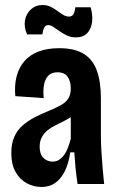

<svg xmlns="http://www.w3.org/2000/svg" viewBox="-20 -733 471 765"><path d="M145 12Q114 12 86.5 -3Q59 -18 42 -48Q25 -78 25 -123Q25 -161 37 -188Q49 -215 70.5 -233.5Q92 -252 119 -266Q146 -280 176 -292Q202 -303 221.5 -313.5Q241 -324 251.5 -339.5Q262 -355 262 -381Q262 -409 249.5 -427Q237 -445 209 -445Q187 -445 174 -433Q161 -421 156 -398Q151 -375 154 -342L41 -350Q37 -393 46 -428Q55 -463 76.5 -488.5Q98 -514 133 -527.5Q168 -541 216 -541Q277 -541 313.5 -518.5Q350 -496 366 -451.5Q382 -407 382 -341V-193Q382 -166 384 -131Q386 -96 389 -61.5Q392 -27 395 0H289Q284 -33 281 -63.5Q278 -94 276 -126H260Q253 -79 237 -48.5Q221 -18 198.5 -3Q176 12 145 12ZM189 -89Q204 -89 215 -96Q226 -103 235 -115Q244 -127 250.5 -144Q257 -161 262 -180V-292L294 -294Q284 -280 268.5 -270Q253 -260 235.5 -251Q218 -242 200.5 -233.5Q183 -225 169 -213.5Q155 -202 146.5 -186Q138 -170 138 -148Q138 -119 153 -104Q168 -89 189 -89ZM282 -584Q263 -584 247 -591.5Q231 -599 217.5 -608.5Q204 -618 193 -625.5Q182 -633 172 -633Q160 -633 155 -620.5Q150 -608 149 -596H88Q75 -625 79.5 -651.5Q84 -678 103 -695.5Q122 -713 149 -713Q167 -713 181.5 -706Q196 -699 208 -690Q220 -681 231.5 -674Q243 -667 255 -667Q269 -667 274 -679Q279 -691 280 -704H341Q350 -674 347 -646.5Q344 -619 328 -601.5Q312 -584 282 -584Z"/></svg>

Font: Bricolage Grotesque 24pt Condensed SemiBold
Style: Regular
Weight: 600
Width: 3
Designer: Mathieu Triay
Foundry: Atelier Triay
Version: Version 1.001;gftools[0.9.33.dev8+g029e19f]